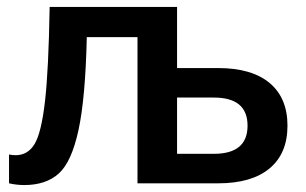

<svg xmlns="http://www.w3.org/2000/svg" viewBox="-20 -528 881 553"><path d="M608 -332Q705 -332 756.5 -289Q808 -246 808 -166Q808 -86 756.5 -43Q705 0 608 0H376V-421H230Q226 -245 206 -153Q186 -61 149 -28Q112 5 50 5Q28 5 6 0V-83Q16 -81 25 -81Q60 -81 79.5 -113Q99 -145 109.5 -235.5Q120 -326 123 -508H490V-332ZM490 -85H596Q693 -85 693 -166Q693 -247 596 -247H490Z"/></svg>

Font: CST
Style: Medium
Weight: 500
Version: Version 1.00